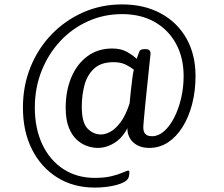

<svg xmlns="http://www.w3.org/2000/svg" viewBox="-20 -725 1014 871"><path d="M534 -705Q634 -705 709 -664.5Q784 -624 825.5 -551Q867 -478 867 -380Q867 -312 851.5 -252.5Q836 -193 808 -148.5Q780 -104 742 -79Q704 -54 657 -54Q626 -54 604 -65.5Q582 -77 570.5 -96Q559 -115 558 -137V-183L573 -176Q547 -110 507 -82Q467 -54 423 -54Q402 -54 377 -62Q352 -70 329.5 -90Q307 -110 292.5 -145.5Q278 -181 278 -236Q278 -314 304 -375Q330 -436 377.5 -470.5Q425 -505 489 -505Q530 -505 558 -488.5Q586 -472 600 -458Q608 -480 612 -491Q616 -502 635 -502H641Q653 -502 658 -496.5Q663 -491 663 -481Q663 -481 660.5 -458.5Q658 -436 654.5 -400.5Q651 -365 646.5 -324Q642 -283 638.5 -245.5Q635 -208 632.5 -181.5Q630 -155 630 -149Q630 -128 638 -119Q646 -110 655.5 -108.5Q665 -107 670 -107Q698 -107 723.5 -129Q749 -151 769 -189Q789 -227 801 -276.5Q813 -326 813 -380Q813 -464 778 -527.5Q743 -591 680.5 -626Q618 -661 534 -661Q451 -661 379 -628.5Q307 -596 253 -538Q199 -480 168.5 -403Q138 -326 138 -237Q138 -142 172 -70Q206 2 267.5 42Q329 82 410 82Q455 82 487 74Q519 66 537.5 57.5Q556 49 563 49Q567 49 567 55Q567 55 566.5 63.5Q566 72 564 78Q561 90 546 99Q531 108 509 114Q487 120 461 123Q435 126 410 126Q313 126 239.5 80Q166 34 125 -47.5Q84 -129 84 -237Q84 -336 118.5 -421Q153 -506 214.5 -569.5Q276 -633 357.5 -669Q439 -705 534 -705ZM495 -443Q438 -443 406.5 -413.5Q375 -384 363 -338Q351 -292 351 -241Q351 -169 377 -142Q403 -115 439 -115Q458 -115 481 -127.5Q504 -140 527 -170.5Q550 -201 568 -256Q570 -282 573.5 -313Q577 -344 580.5 -371Q584 -398 587 -409Q574 -420 551 -431.5Q528 -443 495 -443Z"/></svg>

Font: Asap VF Beta
Style: Italic
Weight: 400
Italic angle: -6°
Designer: Pablo Cosgaya
Foundry: Pablo Cosgaya
Version: Version 1.007